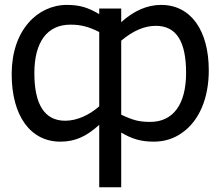

<svg xmlns="http://www.w3.org/2000/svg" viewBox="-20 -581 921 802"><path d="M852.1 -287.1C852.1 -453.6 777.3 -560.5 653.3 -560.5C595.2 -560.5 539.6 -536.6 486.3 -488.3V-545.4H394.5V-522C348.1 -549.3 314 -560.5 258.8 -560.5C198.2 -560.5 139.6 -533.2 99.1 -485.8C54.7 -435.1 28.8 -361.3 28.8 -271C28.8 -95.7 108.4 10.7 231.9 10.7C293 10.7 340.3 -10.3 394.5 -59.6V201.2H486.3V-27.3C531.2 -0.5 569.3 10.7 622.1 10.7C666.5 10.7 706.1 -1.5 740.7 -26.4C810.5 -75.2 852.1 -168 852.1 -287.1ZM394.5 -136.7C351.6 -99.6 301.3 -76.7 252 -76.7C165.5 -76.7 123.5 -146 123.5 -275.4C123.5 -406.2 177.7 -478 273.9 -478C316.4 -478 349.1 -470.2 394.5 -447.3ZM757.3 -276.9C757.3 -143.6 702.6 -71.8 606.9 -71.8C585 -71.8 565.4 -73.7 548.3 -78.1C531.2 -82.5 510.3 -90.3 486.3 -102.1V-411.1C535.6 -452.6 583.5 -473.1 630.9 -473.1C718.3 -473.1 757.3 -405.3 757.3 -276.9Z"/></svg>

Font: SG Kara SemiBold
Style: Regular
Weight: 400
Designer: Damoon Khanjanzadeh
Version: Version 1.000